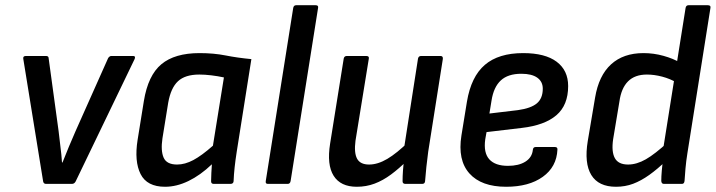

<svg xmlns="http://www.w3.org/2000/svg" viewBox="-20 -703 2736 734"><path d="M156 0Q147 0 145 -9L69 -478Q67 -489 79 -489H156Q166 -489 166 -480L204 -202Q207 -172 211 -142.5Q215 -113 217 -82H219Q231 -113 243.5 -142.5Q256 -172 269 -202L393 -480Q395 -484 398.5 -486.5Q402 -489 405 -489H489Q494 -489 495.5 -486.5Q497 -484 495 -478L269 -9Q264 0 255 0Z M611 11Q542 11 517.5 -37.5Q493 -86 506 -168L530 -317Q546 -415 597 -457.5Q648 -500 743 -500Q797 -500 842.5 -491Q888 -482 941 -477L885 -123Q880 -91 877 -63.5Q874 -36 873 -10Q872 0 861 0H797Q787 0 787 -10Q787 -25 788 -42Q789 -59 790 -75Q746 -33 700.5 -11Q655 11 611 11ZM657 -74Q687 -74 719 -91Q751 -108 794 -146L836 -407Q813 -412 788 -415Q763 -418 742 -418Q688 -418 660.5 -392.5Q633 -367 623 -310L601 -174Q594 -127 605.5 -100.5Q617 -74 657 -74Z M1004 0Q994 0 996 -11L1101 -673Q1103 -683 1112 -683H1187Q1198 -683 1196 -673L1091 -11Q1089 0 1080 0Z M1344 11Q1282 11 1255.5 -31Q1229 -73 1242 -154L1294 -479Q1296 -489 1306 -489H1380Q1392 -489 1390 -479L1339 -165Q1333 -119 1345 -96.5Q1357 -74 1391 -74Q1424 -74 1460.5 -95.5Q1497 -117 1544 -163L1536 -89Q1506 -59 1475 -36Q1444 -13 1412 -1Q1380 11 1344 11ZM1530 0Q1519 0 1519 -10Q1519 -29 1520.5 -50.5Q1522 -72 1525 -93L1524 -132L1578 -479Q1580 -489 1590 -489H1664Q1674 -489 1673 -478L1617 -123Q1613 -94 1610 -65Q1607 -36 1605 -10Q1604 0 1594 0Z M1915 11Q1820 11 1774.5 -40Q1729 -91 1744 -185L1765 -314Q1781 -410 1833.5 -455Q1886 -500 1980 -500Q2064 -500 2108 -467Q2152 -434 2152 -374Q2152 -301 2107 -262.5Q2062 -224 1975 -214L1840 -198L1835 -170Q1828 -119 1850.5 -94Q1873 -69 1922 -69Q1963 -69 1988.5 -85Q2014 -101 2017 -130Q2018 -141 2028 -141H2101Q2112 -141 2111 -131Q2108 -65 2055 -27Q2002 11 1915 11ZM1851 -269 1960 -282Q2010 -289 2032.5 -308Q2055 -327 2055 -364Q2055 -391 2034 -406Q2013 -421 1973 -421Q1922 -421 1894.5 -395.5Q1867 -370 1859 -318Z M2335 11Q2268 11 2240.5 -34Q2213 -79 2227 -164L2255 -330Q2269 -414 2316 -457Q2363 -500 2440 -500Q2479 -500 2516.5 -489.5Q2554 -479 2579 -464L2569 -386Q2542 -402 2511.5 -410Q2481 -418 2453 -418Q2407 -418 2381 -392Q2355 -366 2348 -315L2324 -171Q2317 -123 2330.5 -98.5Q2344 -74 2381 -74Q2414 -74 2449 -94Q2484 -114 2535 -161L2527 -89Q2494 -57 2462.5 -34.5Q2431 -12 2400.5 -0.5Q2370 11 2335 11ZM2518 0Q2509 0 2508 -11Q2508 -28 2510 -51Q2512 -74 2515 -92V-132L2601 -673Q2603 -683 2612 -683H2686Q2698 -683 2696 -673L2608 -118Q2603 -87 2600.5 -58.5Q2598 -30 2597 -12Q2596 0 2587 0Z"/></svg>

Font: Sofia Sans Semi Condensed SemiBold
Style: Italic
Weight: 600
Italic angle: -9°
Version: Version 4.100